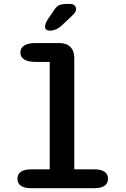

<svg xmlns="http://www.w3.org/2000/svg" viewBox="-20 -988 659 1008"><path d="M144 0Q108 0 89.8 -12.8Q71.5 -25.5 71.5 -49.5Q71.5 -73.5 89.8 -86.2Q108 -99 144 -99H241V-663H166Q127.5 -663 107.2 -675.8Q87 -688.5 87 -712Q87 -736 107.2 -749Q127.5 -762 166 -762H290.5Q329 -762 349.5 -741.5Q370 -721 370 -682.5V-99H474.5Q511 -99 529 -86.2Q547 -73.5 547 -49.5Q547 -25.5 529 -12.8Q511 0 474.5 0ZM241.5 -827Q232.5 -827 224.5 -831.5Q216.5 -836 216.5 -848.5Q216.5 -862.5 231 -887L256.5 -923.5Q272.5 -951.5 288 -959.5Q303.5 -967.5 332.5 -967.5H347Q362.5 -967.5 371 -959.8Q379.5 -952 379.5 -940.5Q379.5 -924 360 -907L304 -854Q286 -838 270.5 -832.5Q255 -827 241.5 -827Z"/></svg>

Font: Sono ExtraLight Monospace SemiBold
Style: Regular
Weight: 600
Version: Version 2.112